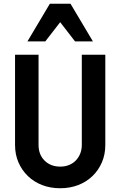

<svg xmlns="http://www.w3.org/2000/svg" viewBox="-20 -991 640 1021"><path d="M540 -700H415V-220Q415 -195 406.5 -174Q398 -153 383.1 -137.6Q368.2 -122.1 347.2 -113.6Q326.2 -105 300.5 -105Q249 -105 217 -137Q185 -169 185 -220V-700H60V-220Q60 -169.8 78 -127.9Q96 -86 128 -55Q160 -24 203.8 -7Q247.5 10 300 10Q352.5 10 396.2 -7Q440 -24 472 -55Q504 -86 522 -127.9Q540 -169.8 540 -220ZM126 -771H221L300 -873L379 -771H474L355 -971H245Z"/></svg>

Font: CommitMonoV142 ExtLt
Style: Regular
Weight: 200
Monospace: yes
Designer: Eigil Nikolajsen
Foundry: Eigil Nikolajsen
Version: Version 1.142